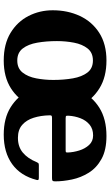

<svg xmlns="http://www.w3.org/2000/svg" viewBox="199 -774 590 1028"><g transform="rotate(90 494.0 -260.0)"><path d="M35 -247.5Q35 -327.5 65.5 -392.8Q96 -458 156 -496.5Q216 -535 304 -535Q392 -535 452 -498Q512 -461 542.5 -400.5Q573 -340 573 -270Q573 -190 542.5 -125.5Q512 -61 452 -23Q392 15 304 15Q216 15 156 -21.5Q96 -58 65.5 -117.8Q35 -177.5 35 -247.5ZM200 -270Q200 -213 208.5 -164.5Q217 -116 239.5 -86.8Q262 -57.5 304 -57.5Q346 -57.5 368.5 -86Q391 -114.5 399.5 -158.8Q408 -203 408 -250Q408 -307 399.5 -355.2Q391 -403.5 368.5 -433Q346 -462.5 304 -462.5Q262 -462.5 239.5 -434Q217 -405.5 208.5 -361.2Q200 -317 200 -270ZM435.5 -250Q435.5 -330 466 -394.5Q496.5 -459 557 -497Q617.5 -535 708 -535Q783.5 -535 831.2 -508.5Q879 -482 905 -440Q931 -398 941 -350.2Q951 -302.5 951 -260.5Q951 -249.5 947.8 -246.5Q944.5 -243.5 933.5 -243.5H611.5Q602 -243.5 599.5 -240.8Q597 -238 597.5 -229Q598.5 -183.5 610.5 -145.2Q622.5 -107 648.5 -84Q674.5 -61 718 -61Q766 -61 797.5 -87.5Q829 -114 848 -161Q850.5 -166.5 853 -169.8Q855.5 -173 864 -173H931.5Q940.5 -173 942.8 -170.5Q945 -168 943.5 -161.5Q921.5 -75.5 858.8 -30.2Q796 15 701 15Q613 15 554 -22Q495 -59 465.2 -119.5Q435.5 -180 435.5 -250ZM613 -316.5H782.5Q792.5 -316.5 794.5 -318Q796.5 -319.5 796.5 -327.5Q795.5 -357.5 785.8 -389Q776 -420.5 756.2 -442Q736.5 -463.5 705 -463.5Q670 -463.5 647.2 -444.5Q624.5 -425.5 613 -395.5Q601.5 -365.5 599.5 -332Q599 -323 600.5 -319.8Q602 -316.5 613 -316.5Z"/></g></svg>

Font: Besley*
Style: Bold
Weight: 700
Designer: Owen Earl
Foundry: indestructible type*
Version: Version 2.000; ttfautohint (v1.8.3)